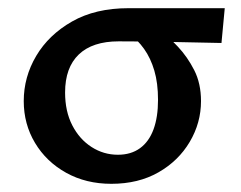

<svg xmlns="http://www.w3.org/2000/svg" viewBox="-20 -438 589 469"><path d="M252 11Q190 11 141.5 -16Q93 -43 65.5 -89Q38 -135 38 -191Q38 -250 68.5 -301.5Q99 -353 156 -385.5Q213 -418 294 -418H529L521 -333Q459 -334 399.5 -335.5Q340 -337 270 -337Q206 -337 172.5 -305Q139 -273 139 -212Q139 -166 156.5 -132Q174 -98 203.5 -79Q233 -60 268 -60Q300 -60 322 -76Q344 -92 355 -122Q366 -152 366 -194Q366 -235 357 -265.5Q348 -296 332 -318.5Q316 -341 294 -357L369 -366Q391 -349 414.5 -324Q438 -299 454.5 -266.5Q471 -234 471 -191Q471 -138 443.5 -91.5Q416 -45 367 -17Q318 11 252 11Z"/></svg>

Font: Ysabeau SemiBold
Style: Regular
Weight: 600
Designer: Christian Thalmann (Catharsis Fonts)
Version: Version 2.000;gftools[0.9.27.dev2+g8671c4b]